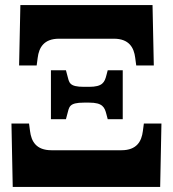

<svg xmlns="http://www.w3.org/2000/svg" viewBox="-20 -734 678 754"><path d="M124 -477 128 -507C133 -547 152 -582 212 -582H427C487 -582 506 -547 511 -507L515 -477H584L579 -714H60L55 -477ZM239 -266 244 -285C252 -314 250 -331 310 -331H330C383 -331 391 -313 398 -285L403 -266H462V-458H403L398 -439C391 -411 383 -393 330 -393H310C250 -393 252 -410 244 -439L239 -458H180V-266ZM609 0 614 -249H545L541 -219C536 -179 517 -144 457 -144H182C122 -144 103 -179 98 -219L94 -249H25L30 0Z"/></svg>

Font: UArctic Serif Black
Style: Regular
Weight: 900
Designer: Customization by Puisto advertising & original work Monotype Design Team
Foundry: Monotype Imaging Inc.
Version: Version 2.004